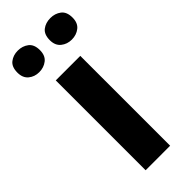

<svg xmlns="http://www.w3.org/2000/svg" viewBox="-260 -789 825 825"><g transform="rotate(-45 152.5 -376.0)"><path d="M227 0H78V-546H227ZM-15 -686Q-15 -721 5 -736.5Q25 -752 53 -752Q81 -752 101.5 -736.5Q122 -721 122 -686Q122 -653 101.5 -637Q81 -621 53 -621Q25 -621 5 -637.5Q-15 -654 -15 -686ZM182 -686Q182 -721 202 -736.5Q222 -752 251 -752Q279 -752 299.5 -736.5Q320 -721 320 -686Q320 -653 299.5 -637Q279 -621 251 -621Q223 -621 202.5 -637.5Q182 -654 182 -686Z"/></g></svg>

Font: Noto Sans Thai
Style: Bold
Weight: 700
Designer: Monotype Design Team
Foundry: Monotype Imaging Inc.
Version: Version 2.001